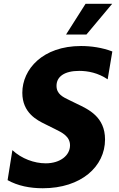

<svg xmlns="http://www.w3.org/2000/svg" viewBox="-20 -979 625 1009"><path d="M327.1 -797.6H434.3L569.6 -959.2H429.7ZM204.9 10.3C406.2 10.3 532 -103.7 532 -246.1C532 -365.4 444.2 -404.5 384.6 -433.2L345.2 -452.4C311.1 -468.8 277 -484.4 277 -528.1C277 -576 318.2 -606.5 396.3 -606.5C442.8 -606.5 495.7 -595.9 545.8 -562.1L570.3 -708.5C517 -729 458.1 -737.2 405.9 -737.2C204.2 -737.2 97.3 -615.1 97.3 -491.5C97.3 -385.3 175.8 -346.9 217 -326.7L269.9 -300.4C305.8 -282.7 348 -262.4 348 -215.2C348 -162.6 296.9 -120.7 220.2 -120.7C159.8 -120.7 93 -145.2 45.1 -190L19.9 -32.3C73.9 -2.1 137.8 10.3 204.9 10.3Z"/></svg>

Font: TID UI
Style: Bold Italic
Weight: 700
Italic angle: -9.39999°
Designer: The TID Project Authors
Foundry: Bakken & Bæck
Version: Version 1.001;hotconv 1.0.109;makeotfexe 2.5.65596